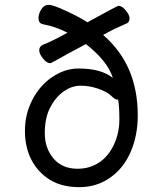

<svg xmlns="http://www.w3.org/2000/svg" viewBox="-20 -749 662 793"><path d="M301 -52Q349 -52 388 -77Q427 -102 450 -150.5Q473 -199 473 -255Q473 -311 468 -337Q468 -338 461.5 -338Q455 -338 438.5 -354Q422 -370 386 -382.5Q350 -395 313 -395Q276 -395 242.5 -371Q209 -347 187 -304.5Q165 -262 165 -199Q165 -137 201 -94.5Q237 -52 301 -52ZM308 24Q235 24 186 -6.5Q137 -37 110 -88.5Q83 -140 83 -209Q83 -277 113.5 -336.5Q144 -396 196 -431Q248 -466 304 -466Q399 -466 446 -427Q425 -496 335 -567Q242 -518 221 -505Q191 -488 187 -488Q173 -488 157.5 -507.5Q142 -527 142 -541Q142 -557 157 -564Q194 -578 259 -614Q210 -639 157 -649Q139 -653 139 -674Q139 -692 150.5 -710.5Q162 -729 182 -729Q199 -729 254 -703.5Q309 -678 341 -657Q465 -725 469 -725Q484 -725 499.5 -706Q515 -687 515 -674Q515 -659 505 -653Q485 -644 466 -635.5Q447 -627 431.5 -618.5Q416 -610 406 -605L410 -601Q549 -479 549 -272Q549 -191 520.5 -123.5Q492 -56 436 -16Q380 24 308 24Z"/></svg>

Font: LXGW WenKai Lite
Style: Bold
Weight: 700
Designer: LXGW / Fontworks Inc.
Foundry: LXGW / Fontworks Inc.
Version: Version 1.330;April 28, 2024